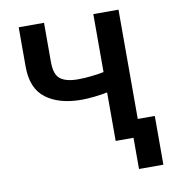

<svg xmlns="http://www.w3.org/2000/svg" viewBox="-94 -799 1002 1061"><g transform="rotate(-10 407.0 -268.5)"><path d="M81.3 -711.6H223.4V-490.8Q223.4 -421.2 255.7 -396.3Q288 -371.4 354.4 -371.4Q384.2 -371.4 425.2 -375.4Q466.3 -379.3 500 -386.4V-711.6H641.3V0H500V-272.4Q466.6 -265.3 426.3 -261Q386 -256.7 354.4 -256.7Q229 -256.7 155.2 -312.3Q81.3 -367.9 81.3 -490.8ZM736.9 -98.4V175.1H600.1V-98.4Z"/></g></svg>

Font: Interface
Style: Bold
Weight: 700
Designer: Rasmus Andersson
Foundry: rsms
Version: Version 1.8